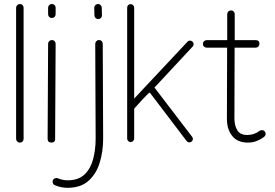

<svg xmlns="http://www.w3.org/2000/svg" viewBox="-20 -690 1340 937"><path d="M77.1 -670.4Q85 -670.4 90.1 -665Q95.2 -659.7 95.2 -651.9V-12.7Q95.2 -4.9 90.1 0.5Q85 5.9 77.1 5.9Q69.3 5.9 64 0.5Q58.6 -4.9 58.6 -12.7V-651.9Q58.6 -659.7 64 -665Q69.3 -670.4 77.1 -670.4Z M214.8 -652.3Q214.8 -659.7 220 -665Q225.1 -670.4 232.9 -670.4Q240.7 -670.4 246.1 -665.3Q251.5 -660.2 251.5 -652.3V-620.6Q251.5 -612.8 246.1 -607.4Q240.7 -602.1 232.9 -602.1Q225.1 -602.1 220 -607.4Q214.8 -612.8 214.8 -620.6ZM233.4 -494.6Q241.2 -494.6 246.3 -489.3Q251.5 -483.9 251.5 -476.1L249 -12.7V-12.2Q249 5.9 231 5.9Q212.4 5.9 212.4 -12.7L214.8 -476.1Q214.8 -483.9 220.2 -489.3Q225.6 -494.6 233.4 -494.6Z M439.9 -652.3Q439.9 -659.7 445.3 -665Q450.7 -670.4 458.5 -670.4Q465.8 -670.4 471.2 -665Q476.6 -659.7 476.6 -652.3L477.5 -615.7V-615.2Q477.5 -607.4 472.2 -602.1Q466.8 -596.7 459 -596.7Q451.7 -596.7 446.3 -602.1Q440.9 -607.4 440.9 -614.7L439.9 -651.4ZM463.4 -494.6Q471.2 -494.6 476.3 -489.3Q481.4 -483.9 481.4 -476.1L483.4 -14.2Q483.4 49.8 466.3 104.7Q449.2 159.7 411.1 193.1Q373 226.6 309.6 226.6Q278.3 226.6 248 213.9Q236.8 209.5 236.8 196.8Q236.8 189 242.2 183.8Q247.6 178.7 255.4 178.7Q259.8 178.7 262.7 180.2Q285.6 189.9 310.1 189.9Q362.8 189.9 392.6 161.4Q422.4 132.8 434.6 86.2Q446.8 39.6 446.8 -14.2L444.8 -476.1Q444.8 -483.4 450.2 -489Q455.6 -494.6 463.4 -494.6Z M906.7 -491.7H907.7Q914.6 -491.7 919.7 -486.6Q924.8 -481.4 924.8 -474.6Q924.8 -467.3 919.9 -462.4L733.9 -262.7L917.5 -22.5Q921.4 -17.6 921.4 -12.2Q921.4 -5.4 916.3 -0.2Q911.1 4.9 904.3 4.9Q896 4.9 890.6 -2L711.4 -237.8Q709 -238.8 698.2 -228.3Q687.5 -217.8 673.8 -202.9Q660.2 -188 648.9 -175.3Q637.7 -162.6 634.8 -159.7V-13.7Q634.8 -6.8 629.6 -1.7Q624.5 3.4 617.7 3.4Q610.8 3.4 605.7 -1.7Q600.6 -6.8 600.6 -13.7V-652.8Q600.6 -659.7 605.5 -664.8Q610.4 -669.9 617.2 -669.9H617.7Q624.5 -669.9 629.6 -664.8Q634.8 -659.7 634.8 -652.8V-209L895 -486.3Q899.4 -491.7 906.7 -491.7Z M1189.9 5.9Q1139.2 5.9 1113.3 -26.4Q1087.4 -58.6 1087.4 -109.9V-113.3L1088.4 -457.5H988.8Q981 -457.5 975.6 -462.6Q970.2 -467.8 970.2 -475.6Q970.2 -483.4 975.6 -488.8Q981 -494.1 988.8 -494.1H1088.9V-620.6Q1088.9 -628.4 1094.2 -633.8Q1099.6 -639.2 1107.4 -639.2Q1115.2 -639.2 1120.4 -633.8Q1125.5 -628.4 1125.5 -620.6V-494.1H1228Q1246.1 -494.1 1246.1 -476.1Q1246.1 -468.3 1241 -462.9Q1235.8 -457.5 1228 -457.5H1125L1124 -113.3V-112.8Q1124 -77.1 1138.2 -54.2Q1152.3 -31.2 1186.5 -31.2Q1220.2 -31.2 1246.6 -51.3Q1252.4 -55.2 1257.8 -55.2Q1265.6 -55.2 1271 -49.8Q1276.4 -44.4 1276.4 -36.6Q1276.4 -27.8 1268.6 -22Q1252.9 -9.8 1232.9 -2Q1212.9 5.9 1189.9 5.9Z"/></svg>

Font: Manjari Thin
Style: Regular
Weight: 100
Designer: Santhosh Thottingal <santhosh.thottingal@gmail.com>
Version: Version 2.000